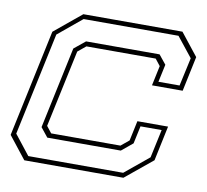

<svg xmlns="http://www.w3.org/2000/svg" viewBox="-78 -786 940 872"><g transform="rotate(10 392.0 -350.0)"><path d="M88.5 0 7.5 -103 112.5 -597 237.5 -700H694.5L776 -597L742 -436H600.5L620 -528L596 -558.5H276.5L239.5 -528L163.5 -172L187.5 -141.5H507L544 -172L563.5 -264H705L671 -103L545.5 0ZM103 -22H540.5L651 -113L679 -243.5H581.5L564 -162L512.5 -119.5H173.5L139.5 -162L219.5 -538.5L271 -580.5H610L644 -538.5L626.5 -457H724L752.5 -587.5L680 -678.5H242.5L132.5 -587.5L31.5 -113Z"/></g></svg>

Font: Tourney Expanded ExtraLight
Style: Italic
Weight: 200
Width: 7
Italic angle: -12°
Designer: Tyler Finck
Foundry: Etcetera Type Co
Version: Version 1.010; ttfautohint (v1.8.3)